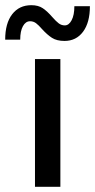

<svg xmlns="http://www.w3.org/2000/svg" viewBox="-68 -721 367 741"><path d="M67 -493H165V0H67ZM94 -609Q81 -624 71 -631.5Q61 -639 48 -639Q31 -639 20.5 -620Q10 -601 10 -568H-48Q-48 -631 -21 -666Q6 -701 53 -701Q80 -701 97.5 -689Q115 -677 134 -655Q148 -639 158.5 -631Q169 -623 182 -623Q198 -623 208.5 -643Q219 -663 219 -697H279Q279 -634 252.5 -598.5Q226 -563 181 -563Q151 -563 132.5 -575Q114 -587 94 -609Z"/></svg>

Font: Hanken Grotesk Medium
Style: Regular
Weight: 500
Designer: Alfredo Marco Pradil
Foundry: Hanken Design Co.
Version: Version 3.014